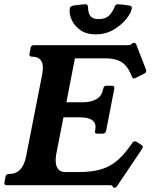

<svg xmlns="http://www.w3.org/2000/svg" viewBox="-34 -873 718 905"><path d="M634 -189Q643 -183 635 -170L518 4Q513 12 507 12Q501 12 499 9L496 4Q495 1 491 0.5Q487 0 479 0H-2Q-16 0 -13 -13L-8 -40Q-6 -53 8 -53H9Q73 -53 89 -136L165 -523Q181 -606 116 -606Q102 -606 105 -620L110 -646Q112 -660 126 -660H566Q579 -660 585 -664L590 -669Q592 -671 598 -671Q605 -671 608 -664L654 -545Q656 -540 655 -537Q654 -529 646 -526L608 -507Q600 -503 597 -503Q592 -503 588 -511L586 -516Q574 -546 558 -564Q542 -582 518.5 -590Q495 -598 461 -598H319L279 -391H356Q396 -391 421 -406Q446 -421 451 -450L453 -456Q455 -469 468 -469H494Q507 -469 505 -456L466 -256Q463 -243 450 -243H424Q411 -243 414 -256L415 -261Q426 -320 342 -320H265L231 -146Q224 -106 235 -84Q246 -62 275 -62H333Q381 -62 417.5 -69Q454 -76 482.5 -91.5Q511 -107 535.5 -132Q560 -157 586 -194L590 -200Q593 -205 598.5 -206.5Q604 -208 609 -205ZM417 -711Q372 -711 343.5 -732Q315 -753 303 -781.5Q291 -810 295 -832Q296 -840 301.5 -843Q307 -846 313 -847Q327 -849 344.5 -851Q362 -853 369 -853Q375 -853 377.5 -850Q380 -847 381 -840Q381 -812 392 -797.5Q403 -783 431 -783Q461 -783 477.5 -797.5Q494 -812 506 -840Q508 -847 512 -850Q516 -853 522 -853Q529 -853 545.5 -851Q562 -849 575 -847Q590 -845 587 -832Q583 -810 559.5 -781.5Q536 -753 499.5 -732Q463 -711 417 -711Z"/></svg>

Font: Young Serif Light
Style: Italic
Weight: 300
Italic angle: -10.979°
Designer: Bastien Sozeau
Foundry: NBR — Bastien Sozeau
Version: Version 5.001